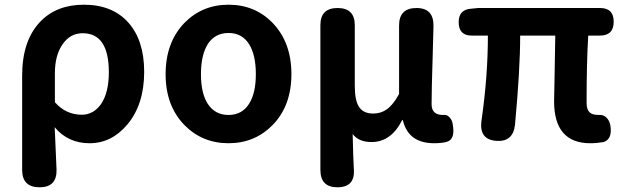

<svg xmlns="http://www.w3.org/2000/svg" viewBox="-20 -594 2651 815"><path d="M148 201Q74 201 74 127V-36V-273Q74 -421 150 -501Q219 -574 336 -574Q457 -574 524.5 -498.5Q592 -423 592 -289Q592 -151 521 -66Q454 14 360 14Q269 14 212 -54Q213 -40 214 -12Q218 81 220 126Q222 201 148 201ZM327 -107Q376 -107 408 -151Q442 -200 442 -287Q442 -453 331 -453Q279 -453 247 -408Q213 -361 213 -283V-160Q260 -107 327 -107Z M950 14Q839 14 763 -63Q683 -145 683 -279Q683 -414 763 -497Q839 -574 950 -574Q1062 -574 1137 -497Q1217 -414 1217 -279.5Q1217 -145 1137 -63Q1061 14 950 14ZM950 -106Q1007 -106 1037 -153Q1066 -198 1066 -279.5Q1066 -361 1037 -407Q1007 -454 950 -454Q893 -454 862 -407Q833 -360 833 -279Q833 -198 862 -153Q893 -106 950 -106Z M1412 201Q1340 201 1340 127V-179V-487Q1340 -560 1413 -560Q1486 -560 1486 -487V-229Q1486 -167 1504.5 -139.5Q1523 -112 1564 -112Q1597 -112 1622 -130Q1649 -149 1674 -195V-486Q1674 -560 1748 -560Q1822 -560 1820 -482Q1819 -445 1817 -369Q1812 -211 1812 -152Q1812 -106 1860 -106Q1861 -106 1862 -106Q1877 -109 1889 -95Q1900 -83 1902 -65Q1913 -3 1877 8Q1856 14 1823 14Q1713 14 1690 -84H1687Q1640 9 1557 9Q1503 9 1477 -25Q1479 72 1482 124Q1488 201 1412 201Z M2486 14Q2332 14 2332 -164Q2332 -182 2334 -268Q2336 -389 2337 -443H2188Q2188 -299 2166 -64Q2158 8 2089 4Q2012 0 2024 -83Q2051 -272 2051 -443H1982Q1927 -443 1927 -500Q1927 -553 1979 -557L2010 -560H2297H2527Q2585 -560 2585 -502Q2585 -443 2527 -443H2477Q2470 -337 2470 -157Q2470 -129 2483 -117Q2494 -106 2522 -106Q2541 -108 2554.5 -94.5Q2568 -81 2571 -61Q2580 -3 2542 9Q2514 14 2486 14Z"/></svg>

Font: GenSenRounded TW B
Style: Regular
Weight: 700
Version: Version 1.501;PS 1;hotconv 16.6.51;makeotf.lib2.5.65220